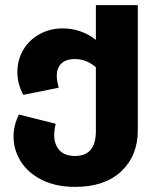

<svg xmlns="http://www.w3.org/2000/svg" viewBox="-20 -713 614 751"><path d="M519 -693V-203Q519 -104 454.5 -43Q390 18 274 18Q198 18 143.5 -9.5Q89 -37 61 -82Q33 -127 33 -179Q33 -223 54 -265L198 -229Q192 -205 192 -184Q192 -149 212 -126Q232 -103 274 -103Q355 -103 355 -200V-450Q318 -482 273 -482Q237 -482 219.5 -464Q202 -446 202 -417Q202 -396 210 -370L71 -342Q48 -385 48 -431Q48 -479 71 -518Q94 -557 135 -579.5Q176 -602 226 -602Q263 -602 297 -589.5Q331 -577 355 -557V-693Z"/></svg>

Font: FiraGOUPP
Style: Bold
Weight: 700
Designer: bBox Type
Foundry: bBox Type GmbH
Version: Version 1.001